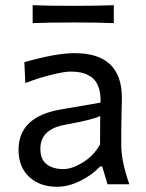

<svg xmlns="http://www.w3.org/2000/svg" viewBox="-20 -713 566 743"><path d="M106.4 -623.5V-692.9Q165.5 -690.4 263.7 -690.4Q361.3 -690.4 420.4 -692.9V-623.5Q361.3 -626 263.7 -626Q165.5 -626 106.4 -623.5ZM201.2 9.8Q133.8 9.8 92.8 -28.6Q51.8 -66.9 51.8 -133.3Q51.8 -260.7 213.4 -289.1L369.1 -315.9Q370.1 -344.7 364.3 -366.2Q358.4 -387.7 347.9 -400.9Q337.4 -414.1 321.5 -422.1Q305.7 -430.2 289.1 -433.1Q272.5 -436 252 -436Q229.5 -436 179 -423.6Q128.4 -411.1 78.1 -391.6L74.2 -472.2Q195.3 -507.3 269 -507.3Q451.7 -507.3 451.7 -334Q451.7 -320.3 450.4 -277.1Q449.2 -233.9 449.2 -210.9V-151.4Q449.2 -89.4 480.5 0H396L375.5 -68.8H367.2Q337.9 -36.6 291.3 -13.4Q244.6 9.8 201.2 9.8ZM225.1 -58.6Q258.8 -58.6 301 -84.7Q343.3 -110.8 367.2 -154.3L367.7 -264.2Q342.3 -250.5 233.9 -230.5Q136.2 -213.9 136.2 -137.2Q136.2 -96.2 160.6 -77.4Q185.1 -58.6 225.1 -58.6Z"/></svg>

Font: Commissioner Flair
Style: Regular
Weight: 400
Designer: Kostas Bartsokas
Foundry: Kostas Bartsokas
Version: Version 1.000